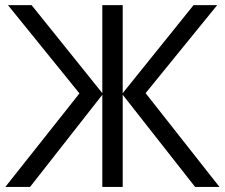

<svg xmlns="http://www.w3.org/2000/svg" viewBox="-20 -734 884 754"><path d="M292 -367.2 11.2 -713.9H104L381.8 -368.2V-713.9H461.9V-368.2L740.2 -713.9H833L551.8 -368.2L841.8 0H746.1L461.9 -361.8V0H381.8V-361.8L98.1 0H1Z"/></svg>

Font: Zoram GWebM
Style: Regular
Weight: 400
Foundry: Ascender Corporation
Version: Version 1.000